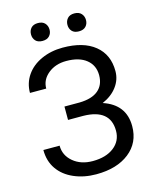

<svg xmlns="http://www.w3.org/2000/svg" viewBox="-131 -975 854 1070"><g transform="rotate(-15 296.5 -440.0)"><path d="M447.3 -520Q447.3 -576.7 406 -610.1Q364.7 -643.6 290 -643.6Q227.5 -643.6 185.3 -609.1Q143.1 -574.7 143.1 -523.9H49.3Q49.3 -580.6 80.3 -625.5Q111.3 -670.4 167 -695.6Q222.7 -720.7 290 -720.7Q409.2 -720.7 475.1 -667.2Q541 -613.8 541 -518.6Q541 -469.2 510.7 -428.7Q480.5 -388.2 426.3 -364.7Q551.8 -322.8 551.8 -198.2Q551.8 -102.5 480.5 -46.4Q409.2 9.8 290 9.8Q219.2 9.8 161.4 -15.4Q103.5 -40.5 71.3 -86.9Q39.1 -133.3 39.1 -197.3H132.8Q132.8 -141.1 177.2 -103.8Q221.7 -66.4 290 -66.4Q366.7 -66.4 412.4 -102.1Q458 -137.7 458 -196.3Q458 -321.3 303.2 -323.7H215.3V-400.9H302.7Q374 -402.3 410.6 -433.1Q447.3 -463.9 447.3 -520ZM139.2 -836.9Q139.2 -858.9 152.6 -873.8Q166 -888.7 192.4 -888.7Q218.8 -888.7 232.4 -873.8Q246.1 -858.9 246.1 -836.9Q246.1 -814.9 232.4 -800.3Q218.8 -785.6 192.4 -785.6Q166 -785.6 152.6 -800.3Q139.2 -814.9 139.2 -836.9ZM349.1 -835.9Q349.1 -857.9 362.5 -873Q376 -888.2 402.3 -888.2Q428.7 -888.2 442.4 -873Q456.1 -857.9 456.1 -835.9Q456.1 -814 442.4 -799.3Q428.7 -784.7 402.3 -784.7Q376 -784.7 362.5 -799.3Q349.1 -814 349.1 -835.9Z"/></g></svg>

Font: Noboto
Style: Regular
Weight: 400
Designer: Google
Version: Version 2.001101; 2014